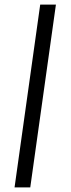

<svg xmlns="http://www.w3.org/2000/svg" viewBox="-20 -811 308 831"><path d="M154 -791H222L111 0H43Z"/></svg>

Font: Krub
Style: Italic
Weight: 400
Italic angle: -8°
Designer: Ekaluck Peanpanawate
Foundry: Cadson Demak Co.,Ltd.
Version: Version 1.000; ttfautohint (v1.6)